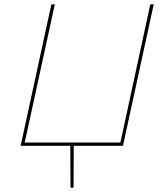

<svg xmlns="http://www.w3.org/2000/svg" viewBox="-20 -678 757 893"><path d="M679 -658H695L552 0H323L322 195H308L307 0H76L219 -658H235L95 -15H540Z"/></svg>

Font: EauTestText Thin
Style: Italic
Weight: 250
Italic angle: -12°
Designer: Christian Thalmann (Catharsis Fonts)
Version: Version 0.001;PS 000.001;hotconv 1.0.88;makeotf.lib2.5.64775